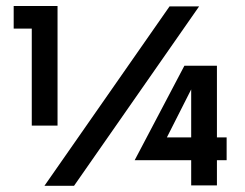

<svg xmlns="http://www.w3.org/2000/svg" viewBox="-20 -615 813 637"><path d="M170.9 -198.2V-595.2H25.4V-520H85.4V-198.2ZM542.5 -593.8 127.4 1.5H225.6L640.6 -593.8ZM731.9 -159.2H699.7V-397H591.8L426.8 -83.5H614.3V0H699.7V-83.5H731.9ZM533.7 -159.2 614.3 -318.4V-159.2Z"/></svg>

Font: Now ExtraBold
Style: Regular
Weight: 800
Designer: Alfredo Marco Pradil
Foundry: Alfredo Marco Pradil
Version: Version 1.200;hotconv 1.0.109;makeotfexe 2.5.65596